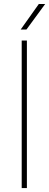

<svg xmlns="http://www.w3.org/2000/svg" viewBox="-20 -956 249 976"><path d="M116.7 -750V0H90.3V-750ZM85 -805.7 177.2 -935.5H209.5L114.3 -805.7Z"/></svg>

Font: Vazirmatn RD UI Thin
Style: Regular
Weight: 100
Designer: Saber Rastikerdar
Foundry: Saber Rastikerdar
Version: Version 33.003